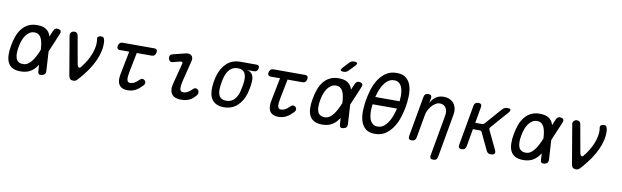

<svg xmlns="http://www.w3.org/2000/svg" viewBox="-53 -1426 7306 2257"><g transform="rotate(10 3600.0 -297.5)"><path d="M488 -46Q489 -23 478.5 -10Q468 3 445 8Q421 13 409 5Q397 -3 396 -26L391 -104Q377 -83 362 -66Q331 -30 289.5 -10Q248 10 188 10Q130 10 93 -10Q56 -30 38 -66.5Q20 -103 18 -154.5Q16 -206 28 -270Q39 -334 59 -387Q79 -440 110.5 -478.5Q142 -517 186 -538.5Q230 -560 289 -560Q348 -560 383.5 -541.5Q419 -523 438 -490Q447 -473 453 -453L483 -524Q493 -547 508 -555Q523 -563 544 -558Q566 -553 572 -540Q578 -527 569 -504L474 -279ZM380 -280V-285Q378 -325 372 -359Q366 -393 354 -417.5Q342 -442 322.5 -456Q303 -470 273 -470Q242 -470 216.5 -454.5Q191 -439 171.5 -412Q152 -385 138.5 -348.5Q125 -312 118 -270Q110 -228 110 -193.5Q110 -159 119 -133.5Q128 -108 149 -94Q170 -80 204 -80Q234 -80 258.5 -95.5Q283 -111 304 -137.5Q325 -164 343.5 -199.5Q362 -235 378 -275Z M764 -38 684 -508Q682 -518 685 -527Q688 -536 695 -543.5Q702 -551 711.5 -555.5Q721 -560 733 -560Q751 -560 762.5 -551Q774 -542 777 -525L838 -185Q842 -163 854.5 -155.5Q867 -148 878 -161Q913 -203 941 -249.5Q969 -296 986.5 -343Q1004 -390 1010.5 -436.5Q1017 -483 1009 -525Q1008 -534 1011.5 -540.5Q1015 -547 1021.5 -551.5Q1028 -556 1037 -558Q1046 -560 1055 -560Q1078 -560 1086 -544Q1094 -528 1096 -508Q1101 -450 1088 -391Q1075 -332 1048 -273Q1021 -214 981 -155Q941 -96 890 -38Q872 -18 858 -4Q844 10 818 10Q793 10 780.5 -2Q768 -14 764 -38Z M1693 -530Q1713 -530 1721.5 -517.5Q1730 -505 1726 -485Q1722 -465 1710 -452.5Q1698 -440 1678 -440H1498L1455 -224Q1448 -186 1444.5 -159Q1441 -132 1444 -114.5Q1447 -97 1456 -88.5Q1465 -80 1481 -80Q1509 -80 1535.5 -95.5Q1562 -111 1583 -134Q1600 -152 1616 -152Q1632 -152 1644 -141Q1657 -130 1657.5 -113Q1658 -96 1643 -79Q1623 -58 1603 -41.5Q1583 -25 1562 -13.5Q1541 -2 1517 4Q1493 10 1466 10Q1429 10 1403.5 -2Q1378 -14 1364 -36.5Q1350 -59 1347.5 -90.5Q1345 -122 1353 -161L1408 -440H1297Q1277 -440 1268 -452.5Q1259 -465 1263 -485Q1267 -505 1279.5 -517.5Q1292 -530 1312 -530Z M1933 -408Q1913 -403 1899.5 -413Q1886 -423 1882 -444Q1878 -467 1886.5 -480Q1895 -493 1919 -499L2064 -535Q2088 -541 2106 -537.5Q2124 -534 2135 -523.5Q2146 -513 2150 -496.5Q2154 -480 2149 -460L2090 -224Q2079 -179 2076 -151Q2073 -123 2077 -107.5Q2081 -92 2091 -86Q2101 -80 2116 -80Q2144 -80 2170.5 -95.5Q2197 -111 2218 -134Q2235 -152 2251 -152Q2267 -152 2279 -141Q2292 -130 2292.5 -109.5Q2293 -89 2279 -72Q2261 -50 2242 -34Q2223 -18 2201.5 -8.5Q2180 1 2155.5 5.5Q2131 10 2101 10Q2067 10 2040 0.5Q2013 -9 1996 -30Q1979 -51 1974.5 -83.5Q1970 -116 1982 -161L2046 -408Q2050 -422 2042.5 -428Q2035 -434 2023 -431Z M2892 -468H2804Q2853 -461 2873.5 -427.5Q2894 -394 2889 -340Q2887 -305 2880.5 -270Q2874 -235 2865 -200Q2837 -106 2774 -48Q2711 10 2615 10Q2567 10 2532.5 -5Q2498 -20 2476.5 -47.5Q2455 -75 2446.5 -114Q2438 -153 2441 -200Q2443 -235 2449 -270Q2455 -305 2465 -340Q2493 -435 2556 -492.5Q2619 -550 2715 -550H2907Q2927 -550 2935.5 -539.5Q2944 -529 2940 -509Q2936 -489 2924 -478.5Q2912 -468 2892 -468ZM2630 -70Q2659 -70 2681.5 -79Q2704 -88 2722 -105Q2740 -122 2753 -146Q2766 -170 2775 -200Q2784 -235 2790.5 -270Q2797 -305 2799 -340Q2803 -400 2780.5 -435Q2758 -470 2701 -470Q2644 -470 2608 -435Q2572 -400 2555 -340Q2545 -305 2539 -270Q2533 -235 2531 -200Q2527 -140 2550 -105Q2573 -70 2630 -70Z M3493 -530Q3513 -530 3521.5 -517.5Q3530 -505 3526 -485Q3522 -465 3510 -452.5Q3498 -440 3478 -440H3298L3255 -224Q3248 -186 3244.5 -159Q3241 -132 3244 -114.5Q3247 -97 3256 -88.5Q3265 -80 3281 -80Q3309 -80 3335.5 -95.5Q3362 -111 3383 -134Q3400 -152 3416 -152Q3432 -152 3444 -141Q3457 -130 3457.5 -113Q3458 -96 3443 -79Q3423 -58 3403 -41.5Q3383 -25 3362 -13.5Q3341 -2 3317 4Q3293 10 3266 10Q3229 10 3203.5 -2Q3178 -14 3164 -36.5Q3150 -59 3147.5 -90.5Q3145 -122 3153 -161L3208 -440H3097Q3077 -440 3068 -452.5Q3059 -465 3063 -485Q3067 -505 3079.5 -517.5Q3092 -530 3112 -530Z M3987 -670Q3975 -657 3961 -651Q3947 -645 3931 -645Q3899 -645 3895 -657Q3891 -669 3915 -695L3974 -758Q3986 -772 4000 -778.5Q4014 -785 4031 -785Q4065 -785 4069.5 -772Q4074 -759 4048 -733ZM4088 -46Q4089 -23 4078.5 -10Q4068 3 4045 8Q4021 13 4009 5Q3997 -3 3996 -26L3991 -104Q3977 -83 3962 -66Q3931 -30 3889.5 -10Q3848 10 3788 10Q3730 10 3693 -10Q3656 -30 3638 -66.5Q3620 -103 3618 -154.5Q3616 -206 3628 -270Q3639 -334 3659 -387Q3679 -440 3710.5 -478.5Q3742 -517 3786 -538.5Q3830 -560 3889 -560Q3948 -560 3983.5 -541.5Q4019 -523 4038 -490Q4047 -473 4053 -453L4083 -524Q4093 -547 4108 -555Q4123 -563 4144 -558Q4166 -553 4172 -540Q4178 -527 4169 -504L4074 -279ZM3980 -280V-285Q3978 -325 3972 -359Q3966 -393 3954 -417.5Q3942 -442 3922.5 -456Q3903 -470 3873 -470Q3842 -470 3816.5 -454.5Q3791 -439 3771.5 -412Q3752 -385 3738.5 -348.5Q3725 -312 3718 -270Q3710 -228 3710 -193.5Q3710 -159 3719 -133.5Q3728 -108 3749 -94Q3770 -80 3804 -80Q3834 -80 3858.5 -95.5Q3883 -111 3904 -137.5Q3925 -164 3943.5 -199.5Q3962 -235 3978 -275Z M4418 10Q4343 10 4303 -26.5Q4263 -63 4247.5 -119Q4232 -175 4235 -241Q4238 -307 4248 -367Q4258 -425 4278 -490.5Q4298 -556 4333.5 -611.5Q4369 -667 4421.5 -703.5Q4474 -740 4550 -740Q4625 -740 4665.5 -704Q4706 -668 4721.5 -612.5Q4737 -557 4734.5 -492Q4732 -427 4722 -368Q4712 -308 4691 -241.5Q4670 -175 4634 -119Q4598 -63 4545.5 -26.5Q4493 10 4418 10ZM4434 -80Q4482 -80 4516.5 -111.5Q4551 -143 4574.5 -187.5Q4598 -232 4612 -282Q4619 -306 4624 -328H4332Q4331 -320 4331 -312Q4327 -281 4327 -249.5Q4327 -218 4331.5 -187.5Q4336 -157 4348.5 -133Q4361 -109 4381.5 -94.5Q4402 -80 4434 -80ZM4639 -418Q4639 -419 4640 -420Q4643 -450 4643 -481.5Q4643 -513 4638 -543.5Q4633 -574 4621 -597.5Q4609 -621 4588 -635.5Q4567 -650 4535 -650Q4487 -650 4452 -618.5Q4417 -587 4394 -542.5Q4371 -498 4358 -450Q4353 -433 4349 -418Z M4961 -316 4911 -35Q4907 -12 4894 -1Q4881 10 4858 10Q4835 10 4826 -1Q4817 -12 4821 -35L4906 -515Q4910 -538 4923 -549Q4936 -560 4959 -560Q4982 -560 4991 -549Q5000 -538 4996 -515L4985 -456Q5008 -504 5047 -532Q5086 -560 5141 -560Q5181 -560 5212 -546.5Q5243 -533 5263 -508Q5283 -483 5290.5 -448Q5298 -413 5290 -370L5199 145Q5195 168 5182.5 179Q5170 190 5147 190Q5124 190 5114.5 179Q5105 168 5109 145L5196 -344Q5201 -370 5198 -393.5Q5195 -417 5184.5 -435Q5174 -453 5156 -464Q5138 -475 5111 -475Q5084 -475 5058.5 -459Q5033 -443 5013 -419.5Q4993 -396 4979 -368Q4965 -340 4961 -316Z M5455 10Q5432 10 5423 -1Q5414 -12 5418 -35L5503 -515Q5507 -538 5520 -549Q5533 -560 5556 -560Q5579 -560 5588 -549Q5597 -538 5593 -515L5559 -323H5637Q5647 -323 5655.5 -327Q5664 -331 5672 -339L5841 -532Q5853 -546 5868 -553Q5883 -560 5900 -560Q5935 -560 5940 -546.5Q5945 -533 5919 -504L5744 -304Q5736 -296 5734.5 -287.5Q5733 -279 5737 -271L5843 -49Q5857 -20 5846 -5Q5835 10 5800 10Q5783 10 5771 3Q5759 -4 5751 -19L5652 -228Q5648 -236 5641 -240.5Q5634 -245 5624 -245H5545L5508 -35Q5504 -12 5491 -1Q5478 10 5455 10Z M6488 -46Q6489 -23 6478.5 -10Q6468 3 6445 8Q6421 13 6409 5Q6397 -3 6396 -26L6391 -104Q6377 -83 6362 -66Q6331 -30 6289.5 -10Q6248 10 6188 10Q6130 10 6093 -10Q6056 -30 6038 -66.5Q6020 -103 6018 -154.5Q6016 -206 6028 -270Q6039 -334 6059 -387Q6079 -440 6110.5 -478.5Q6142 -517 6186 -538.5Q6230 -560 6289 -560Q6348 -560 6383.5 -541.5Q6419 -523 6438 -490Q6447 -473 6453 -453L6483 -524Q6493 -547 6508 -555Q6523 -563 6544 -558Q6566 -553 6572 -540Q6578 -527 6569 -504L6474 -279ZM6380 -280V-285Q6378 -325 6372 -359Q6366 -393 6354 -417.5Q6342 -442 6322.5 -456Q6303 -470 6273 -470Q6242 -470 6216.5 -454.5Q6191 -439 6171.5 -412Q6152 -385 6138.5 -348.5Q6125 -312 6118 -270Q6110 -228 6110 -193.5Q6110 -159 6119 -133.5Q6128 -108 6149 -94Q6170 -80 6204 -80Q6234 -80 6258.5 -95.5Q6283 -111 6304 -137.5Q6325 -164 6343.5 -199.5Q6362 -235 6378 -275Z M6764 -38 6684 -508Q6682 -518 6685 -527Q6688 -536 6695 -543.5Q6702 -551 6711.5 -555.5Q6721 -560 6733 -560Q6751 -560 6762.5 -551Q6774 -542 6777 -525L6838 -185Q6842 -163 6854.5 -155.5Q6867 -148 6878 -161Q6913 -203 6941 -249.5Q6969 -296 6986.5 -343Q7004 -390 7010.5 -436.5Q7017 -483 7009 -525Q7008 -534 7011.5 -540.5Q7015 -547 7021.5 -551.5Q7028 -556 7037 -558Q7046 -560 7055 -560Q7078 -560 7086 -544Q7094 -528 7096 -508Q7101 -450 7088 -391Q7075 -332 7048 -273Q7021 -214 6981 -155Q6941 -96 6890 -38Q6872 -18 6858 -4Q6844 10 6818 10Q6793 10 6780.5 -2Q6768 -14 6764 -38Z"/></g></svg>

Font: Maple Mono Normal NL
Style: Italic
Weight: 400
Italic angle: -10°
Monospace: yes
Designer: subframe7536
Version: Version 7.000